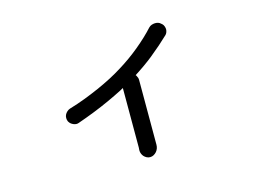

<svg xmlns="http://www.w3.org/2000/svg" viewBox="-92 -765 1383 1014"><g transform="rotate(-15 600.0 -258.5)"><path d="M243 -215Q239 -224 239 -234Q239 -244 243 -252Q247 -260 254.5 -267Q262 -274 271 -277Q315 -290 357 -306Q399 -322 438.5 -339.5Q478 -357 513.5 -375.5Q549 -394 579 -413Q638 -449 692.5 -494Q747 -539 787 -583Q794 -590 802.5 -593Q811 -596 820 -596.5Q829 -597 837.5 -594.5Q846 -592 852 -586L859 -580Q864 -575 867 -566.5Q870 -558 870 -550.5Q870 -543 867 -535Q864 -527 859 -522Q812 -477 755 -431Q710 -395 652 -358Q656 -354 658 -348Q663 -340 663 -330V25Q663 36 659.5 45.5Q656 55 649.5 62.5Q643 70 634 75Q625 80 615 80H613Q604 80 595.5 75.5Q587 71 581 64.5Q575 58 571.5 49Q568 40 568 31Q568 26 568.5 23Q569 20 569 16V-310Q561 -305 553 -301Q516 -282 474.5 -263Q433 -244 387.5 -226Q342 -208 296 -192Q283 -187 267.5 -193.5Q252 -200 245 -212Z"/></g></svg>

Font: Maple Mono NF CN
Style: Regular
Weight: 400
Monospace: yes
Designer: subframe7536
Version: Version 7.000